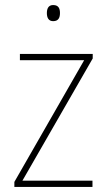

<svg xmlns="http://www.w3.org/2000/svg" viewBox="-20 -742 423 762"><path d="M191 -722C171 -722 166 -706 166 -690C166 -673 172 -658 191 -658C212 -658 218 -672 218 -690C218 -706 214 -722 191 -722ZM347 0V-25H69L348 -510V-528H59V-503H314L37 -20V0Z"/></svg>

Font: Noto Sans Gujarati UI SemiCondensed Thin
Style: Regular
Weight: 100
Width: 4
Designer: Jelle Bosma - Monotype Design Team, Universal Thirst
Foundry: Monotype Imaging Inc.
Version: Version 2.106